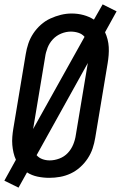

<svg xmlns="http://www.w3.org/2000/svg" viewBox="-23 -808 555 881"><path d="M62 53 -3 21 50 -75Q43 -90 39 -107.5Q35 -125 33.5 -143Q32 -161 33.5 -180Q35 -199 38 -217L95 -559Q99 -584 107 -608Q115 -632 129.5 -654Q144 -676 164 -694Q184 -712 208 -723Q232 -734 256.5 -740Q281 -746 306 -746Q334 -746 360 -739Q386 -732 408 -718L448 -788L512 -756L459 -660Q466 -645 470.5 -627.5Q475 -610 476 -592Q477 -574 475.5 -555Q474 -536 471 -518L414 -176Q410 -151 402 -127Q394 -103 379.5 -81Q365 -59 345 -41Q325 -23 301.5 -12Q278 -1 253 3.5Q228 8 203 8Q176 8 149.5 2.5Q123 -3 101 -17ZM129 -216 365 -639Q354 -652 337 -657.5Q320 -663 302 -663Q280 -663 258 -654Q236 -645 220 -628Q204 -611 195.5 -589.5Q187 -568 184 -546ZM205 -72Q227 -72 249.5 -80.5Q272 -89 288 -106Q304 -123 313 -145Q322 -167 325 -189L380 -519L145 -96Q155 -84 171 -78Q187 -72 205 -72Z"/></svg>

Font: Iosevka Curly Slab MdObl
Style: Regular
Weight: 500
Italic angle: -9°
Monospace: yes
Designer: Belleve Invis
Foundry: Belleve Invis
Version: Version 11.0.0; ttfautohint (v1.8.3)